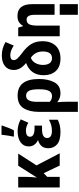

<svg xmlns="http://www.w3.org/2000/svg" viewBox="725 -1535 1050 2540"><g transform="rotate(-90 1250.0 -265.0)"><path d="M40 0H180V-165L229 -212L330 0H492L332 -307L488 -549H328L226 -389Q212 -366 199 -346Q186 -326 174 -306H171Q175 -338 177.5 -372Q180 -406 180 -439V-549H40Z M776 10Q866 10 936 -26V-143Q868 -103 791 -103Q694 -103 694 -167Q694 -198 721.5 -216Q749 -234 814 -234H858V-333H823Q711 -333 711 -393Q711 -447 793 -447Q845 -447 896 -415L941 -516Q899 -538 861.5 -547.5Q824 -557 784 -557Q692 -557 637.5 -517.5Q583 -478 583 -410Q583 -364 607.5 -333.5Q632 -303 663 -290V-285Q622 -275 590.5 -243Q559 -211 559 -150Q559 -80 610 -35Q661 10 776 10ZM714 -606H795Q816 -643 830.5 -683Q845 -723 858 -759V-770H737Q736 -757 732 -726.5Q728 -696 723 -665Q718 -634 714 -620Z M1040 240H1174V104Q1174 76 1173 42Q1172 8 1168 -29H1174Q1222 10 1285 10Q1388 10 1431.5 -71.5Q1475 -153 1475 -273Q1475 -557 1256 -557Q1138 -557 1089 -479Q1040 -401 1040 -274ZM1250 -102Q1203 -102 1173 -132V-303Q1173 -445 1254 -445Q1298 -445 1318.5 -407Q1339 -369 1339 -275Q1339 -180 1317 -141Q1295 -102 1250 -102Z M1747 10Q1856 10 1915.5 -54Q1975 -118 1975 -225Q1975 -318 1935 -380.5Q1895 -443 1814 -501Q1768 -536 1746.5 -559.5Q1725 -583 1725 -609Q1725 -654 1791 -654Q1846 -654 1917 -608L1964 -717Q1880 -766 1787 -766Q1698 -766 1646 -724.5Q1594 -683 1594 -607Q1594 -518 1687 -445Q1525 -386 1525 -213Q1525 -112 1581 -51Q1637 10 1747 10ZM1749 -102Q1706 -102 1683.5 -134.5Q1661 -167 1661 -221Q1661 -278 1686.5 -322.5Q1712 -367 1756 -382Q1839 -325 1839 -224Q1839 -102 1749 -102Z M2324 240V-68H2465V240ZM2040 0H2181V-292Q2181 -370 2199 -404Q2217 -438 2261 -438Q2324 -438 2324 -333V0H2465V-366Q2465 -559 2309 -559Q2259 -559 2228.5 -539.5Q2198 -520 2179 -487H2173L2155 -549H2040Z"/></g></svg>

Font: Noto Sans Mono Condensed Extra
Style: Regular
Weight: 800
Width: 3
Designer: Monotype Design Team
Foundry: Monotype Imaging Inc.
Version: Version 1.900